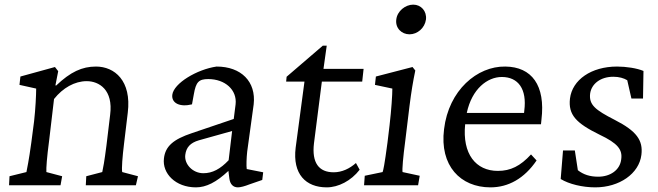

<svg xmlns="http://www.w3.org/2000/svg" viewBox="-20 -799 2839 828"><path d="M19 0H241L248 -39L180 -57C179 -75 182 -118 192 -194L213 -372C251 -420 302 -449 354 -449C407 -449 469 -412 455 -304L439 -171C430 -101 425 -75 421 -57L352 -39L350 0H566L575 -39L507 -57C504 -72 508 -123 515 -180L531 -313C548 -451 474 -512 394 -512C334 -512 284 -489 222 -430L219 -431L231 -492L217 -510L68 -469L64 -433L136 -417C136 -390 133 -328 127 -276L115 -184C104 -103 97 -74 94 -57L21 -39Z M825 9C869 9 913 -13 965 -62L969 -30C972 -5 985 9 1006 9C1017 9 1036 4 1056 -4L1111 -23L1115 -56L1044 -70C1042 -84 1043 -118 1046 -145L1074 -349C1085 -447 1020 -512 914 -512C830 -500 729 -440 723 -390C719 -354 756 -336 808 -349L816 -393C825 -445 837 -458 878 -458C951 -458 1003 -411 996 -349L988 -286L808 -225C727 -198 693 -168 687 -116C679 -51 737 9 825 9ZM779 -131C783 -163 800 -183 838 -194L981 -234L966 -108C930 -70 896 -52 857 -52C811 -52 774 -91 779 -131Z M1531 -67 1515 -96C1488 -72 1455 -56 1419 -56C1355 -56 1324 -97 1334 -181L1368 -447H1542L1548 -502H1375L1389 -602H1372L1216 -468L1214 -447H1293L1255 -162C1241 -48 1299 9 1389 9C1439 9 1494 -19 1531 -67Z M1550 0H1783L1790 -41L1716 -57C1714 -69 1718 -119 1728 -194L1746 -342C1754 -405 1761 -447 1771 -495L1759 -510L1601 -469L1597 -433L1672 -417C1672 -390 1668 -328 1660 -259L1651 -184C1638 -86 1633 -65 1630 -57L1553 -41ZM1689 -715C1684 -678 1712 -651 1746 -651C1780 -651 1812 -678 1817 -715C1821 -751 1796 -779 1762 -779C1728 -779 1693 -751 1689 -715Z M2095 9C2172 9 2241 -29 2294 -107L2270 -133C2224 -83 2182 -62 2127 -62C2032 -62 1973 -135 1986 -263H2313L2315 -283C2333 -431 2273 -511 2159 -512C2038 -514 1915 -410 1895 -242C1875 -84 1966 9 2095 9ZM1993 -312C2015 -416 2082 -467 2144 -467C2215 -467 2253 -415 2241 -322L2240 -312Z M2547 9C2651 9 2736 -50 2746 -131C2754 -194 2725 -234 2631 -282C2547 -325 2519 -347 2525 -396C2531 -437 2569 -468 2625 -468C2650 -468 2670 -462 2685 -453L2703 -374H2753L2755 -493C2727 -505 2680 -512 2641 -512C2530 -512 2448 -455 2438 -374C2430 -304 2464 -268 2566 -218C2644 -181 2665 -154 2659 -112C2654 -66 2612 -37 2560 -37C2524 -37 2496 -46 2472 -65L2459 -150H2408L2398 -27C2434 -5 2492 9 2547 9Z"/></svg>

Font: TPK Tissa Web
Style: Italic
Weight: 400
Italic angle: -7°
Designer: Jacques Le Bailly, Suppakit Chalermlarp | Katatrad Co.,Ltd.
Foundry: Jacques Le Bailly, Cadson Demak Co.,Ltd.
Version: Version 5.000;Glyphs 3.1.2 (3151)